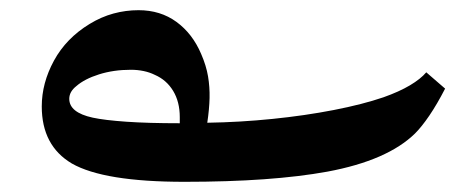

<svg xmlns="http://www.w3.org/2000/svg" viewBox="-20 -357 894 377"><path d="M342 0Q184 0 121 -36Q62 -71 62 -148Q62 -194 86 -238Q110 -282 156 -310Q179 -324 203 -330.5Q227 -337 252 -337Q295 -337 326.5 -314Q358 -291 375 -251Q385 -228 388.5 -207Q392 -186 391.5 -164.5Q391 -143 387 -116Q451 -117 515 -123.5Q579 -130 635.5 -141Q692 -152 733 -166Q764 -177 785 -189.5Q806 -202 817 -215L854 -183Q838 -152 823 -130Q808 -108 795 -95Q741 -42 623 -20Q568 -10 498 -5Q428 0 342 0ZM333 -115Q333 -118 333 -121.5Q333 -125 333 -127Q333 -157 320 -178.5Q307 -200 284 -210Q274 -215 262 -217.5Q250 -220 237 -220Q203 -220 174.5 -211Q146 -202 130 -188Q116 -177 116 -163Q116 -136 162 -126Q185 -121 228 -118Q271 -115 333 -115Z"/></svg>

Font: Noto Naskh Arabic
Style: Regular
Weight: 400
Designer: Monotype Design Team, David Williams, Mohamad Dakak and Nizar Qandah
Foundry: Monotype Imaging Inc.
Version: Version 2.013